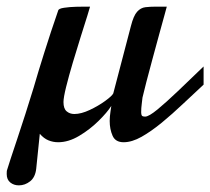

<svg xmlns="http://www.w3.org/2000/svg" viewBox="-69 -414 633 578"><path d="M-12.2 144Q-27.3 144 -38.1 135.3Q-48.8 126.5 -48.8 109.9Q-48.8 106 -48.6 102.3Q-48.3 98.6 -46.9 95.2Q-44.9 87.9 -36.9 63.7Q-28.8 39.6 -17.1 4.2Q-5.4 -31.2 7.6 -71.3Q20.5 -111.3 32.2 -149.9Q45.4 -195.8 64.5 -256.3Q83.5 -316.9 106 -381.8Q106.9 -388.2 123.8 -390.6Q140.6 -393.1 159.4 -393.6Q178.2 -394 185.1 -394H202.1Q202.1 -392.6 194.1 -367.2Q186 -341.8 174.1 -303.7Q162.1 -265.6 150.1 -225.3Q138.2 -185.1 130.1 -152.6Q122.1 -120.1 122.1 -106.9Q122.1 -86.9 131.6 -78.9Q141.1 -70.8 154.8 -70.8Q175.3 -70.8 201.2 -83Q227.1 -95.2 247.6 -110.1Q268.1 -125 272 -132.8L325.2 -335.9Q333 -366.7 343.8 -378.7Q354.5 -390.6 368.7 -392.3Q382.8 -394 399.9 -394H433.1Q433.1 -394 426.8 -370.8Q420.4 -347.7 410.6 -312Q400.9 -276.4 390.4 -237.8Q379.9 -199.2 371.6 -167.2Q363.3 -135.3 359.9 -120.1Q359.4 -113.3 357.7 -101.1Q356 -88.9 356 -76.2Q356 -69.3 357.9 -66.2Q359.9 -63 368.2 -63Q378.9 -63 404.8 -84.2Q430.7 -105.5 466.8 -139.9Q502.9 -174.3 543.9 -213.9V-159.2Q513.7 -131.3 481.7 -101.1Q449.7 -70.8 418 -44.7Q386.2 -18.6 357.2 -2.2Q328.1 14.2 303.2 14.2Q278.3 14.2 269.8 -5.6Q261.2 -25.4 261.2 -49.8Q261.2 -62.5 263.7 -78.9Q266.1 -95.2 266.1 -95.2Q253.4 -75.2 227.3 -49.6Q201.2 -23.9 169.2 -4.9Q137.2 14.2 106 14.2Q90.8 14.2 76.9 8.5Q63 2.9 50.8 -11.2L40 94.2Q37.1 119.6 21.7 131.8Q6.3 144 -12.2 144Z"/></svg>

Font: Norican
Style: Regular
Weight: 400
Designer: Vernon Adams
Foundry: Vernon Adams
Version: Version 1.100; ttfautohint (v1.8.4.7-5d5b);gftools[0.9.33]